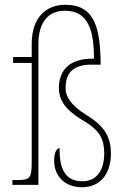

<svg xmlns="http://www.w3.org/2000/svg" viewBox="-20 -775 527 805"><path d="M324 10C397 10 445 -42 445 -132C445 -196 422 -244 345 -291C272 -336 255 -374 255 -405C255 -450 269 -504 363 -504H402C401 -658 377 -755 254 -755C177 -755 113 -706 113 -591V-536H35V-511H113V-100C113 -28 107 -20 52 -20H32V0H141V-590C141 -665 170 -730 252 -730C350 -730 374 -648 374 -529C264 -531 227 -474 227 -405C227 -340 276 -300 338 -264C398 -227 417 -191 417 -132C417 -59 384 -15 325 -15C261 -15 228 -57 230 -154C221 -154 207 -142 207 -100C207 -42 247 10 324 10Z"/></svg>

Font: Noto Serif Georgian Condensed Thin
Style: Regular
Weight: 100
Width: 3
Designer: Monotype Design Team, Akaki Razmadze
Foundry: Google LLC
Version: Version 2.003